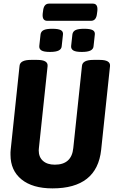

<svg xmlns="http://www.w3.org/2000/svg" viewBox="-20 -1033 630 1061"><path d="M270 8Q160 8 99 -41.5Q38 -91 38 -178Q38 -185 38 -191.5Q38 -198 39 -205L88 -669Q91 -702 151 -702H186Q246 -702 243 -668L195 -215Q195 -212 194.5 -208.5Q194 -205 194 -202Q194 -165 217.5 -144Q241 -123 283 -123Q376 -123 385 -215L433 -669Q436 -702 496 -702H531Q591 -702 588 -668L539 -205Q516 8 270 8ZM432 -746Q399 -746 385.5 -754Q372 -762 373 -778L380 -842Q382 -859 397 -866.5Q412 -874 445 -874Q478 -874 492 -866.5Q506 -859 504 -842L497 -778Q496 -762 480.5 -754Q465 -746 432 -746ZM256 -746Q223 -746 209.5 -754Q196 -762 197 -778L204 -842Q206 -859 221 -866.5Q236 -874 269 -874Q302 -874 316 -866.5Q330 -859 328 -842L321 -778Q320 -762 304.5 -754Q289 -746 256 -746ZM241 -918Q212 -918 216 -958L218 -973Q222 -1013 251 -1013H493Q522 -1013 518 -973L516 -958Q512 -918 483 -918Z"/></svg>

Font: Asap Condensed
Style: Bold Italic
Weight: 700
Width: 3
Italic angle: -6°
Designer: Pablo Cosgaya
Foundry: Omnibus-Type
Version: Version 3.001; ttfautohint (v1.8.4.7-5d5b)